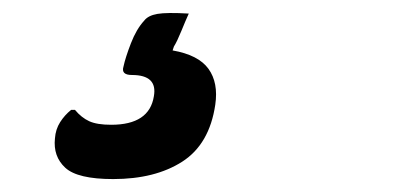

<svg xmlns="http://www.w3.org/2000/svg" viewBox="-20 -37 640 297"><path d="M272 -16Q267 -5 260.5 11Q254 27 249 35L247 41Q287 48 302.5 69.5Q318 91 313 125Q304 186 262 213Q220 240 155 240Q100 240 81 222.5Q62 205 65 177Q66 163 73 152Q80 141 90 133H96Q106 145 118 150.5Q130 156 152 156Q211 156 218 112Q224 79 184 79Q167 79 171 66Q174 52 182.5 30Q191 8 203 -5Q209 -13 223.5 -15.5Q238 -18 272 -16Z"/></svg>

Font: Recursive Mn Csl St SmB
Style: Italic
Weight: 600
Italic angle: -15°
Monospace: yes
Version: Version 1.079;hotconv 1.0.112;makeotfexe 2.5.65598; ttfautoh